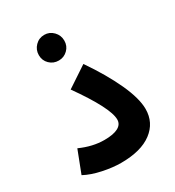

<svg xmlns="http://www.w3.org/2000/svg" viewBox="-179 -848 876 960"><g transform="rotate(-30 258.5 -367.5)"><path d="M84 -167Q155 -135 223 -135Q275 -135 302 -149.5Q329 -164 329 -192Q329 -259 202 -438L321 -517Q394 -411 436 -319.5Q478 -228 478 -167Q478 -88 415.5 -41Q353 6 238 6Q190 6 133 -6Q76 -18 35 -40ZM150 -666Q150 -697 171.5 -719Q193 -741 224 -741Q254 -741 275.5 -719Q297 -697 297 -666Q297 -635 275.5 -614Q254 -593 224 -593Q193 -593 171.5 -614Q150 -635 150 -666Z"/></g></svg>

Font: Noto Sans Arabic
Style: Bold
Weight: 700
Designer: Nadine Chahine
Foundry: Monotype Imaging Inc.
Version: Version 1.001